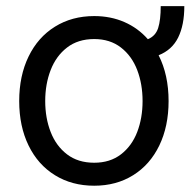

<svg xmlns="http://www.w3.org/2000/svg" viewBox="-20 -589 615 620"><path d="M492.2 -410.6Q524.4 -347.2 524.4 -262.7Q524.4 -181.2 494.4 -119.1Q464.4 -57.1 409.9 -23.2Q355.5 10.7 284.2 10.7Q212.4 10.7 157.5 -23.2Q102.5 -57.1 72.3 -119.1Q42 -181.2 42 -262.7Q42 -344.2 72.3 -406.5Q102.5 -468.8 157.5 -502.9Q212.4 -537.1 284.2 -537.1Q337.4 -537.1 381.6 -517.8Q425.8 -498.5 457.5 -462.4Q482.4 -472.7 490.7 -498.5Q499 -524.4 499 -569.3H575.2Q575.2 -508.3 555.4 -468Q535.6 -427.7 492.2 -410.6ZM440.4 -262.7Q440.4 -317.4 423.1 -362.8Q405.8 -408.2 370.6 -435.5Q335.4 -462.9 284.2 -462.9Q231.9 -462.9 196.5 -435.5Q161.1 -408.2 143.6 -362.8Q126 -317.4 126 -262.7Q126 -208 143.6 -162.8Q161.1 -117.7 196.5 -90.6Q231.9 -63.5 284.2 -63.5Q335.4 -63.5 370.6 -90.6Q405.8 -117.7 423.1 -162.8Q440.4 -208 440.4 -262.7Z"/></svg>

Font: Pretendard GOV
Style: Regular
Weight: 400
Designer: Base glyphs from Inter by Rasmus Andersson; Hangeul glyphs from Noto Sans CJK(Source Han Sans) by Jang Soo-young and Kan
Foundry: Kil Hyung-jin
Version: Version 1.309